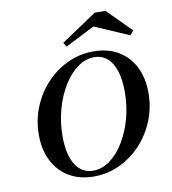

<svg xmlns="http://www.w3.org/2000/svg" viewBox="-86 -839 826 924"><g transform="rotate(-10 327.5 -377.0)"><path d="M300 11.3Q230.6 11.3 179.4 -18.5Q128.2 -48.4 100 -103.2Q71.8 -158.1 71.8 -231.5Q71.8 -303.2 97.6 -366.5Q123.4 -429.8 169 -478.6Q214.5 -527.4 273.8 -554.8Q333.1 -582.3 400 -582.3Q468.5 -582.3 519.8 -552.4Q571 -522.6 598.8 -468.1Q626.6 -413.7 626.6 -340.3Q626.6 -268.5 600.8 -204.8Q575 -141.1 529.8 -92.7Q484.7 -44.4 425.4 -16.5Q366.1 11.3 300 11.3ZM300.8 -16.9Q343.5 -16.9 382.3 -45.2Q421 -73.4 450.8 -122.2Q480.6 -171 498 -233.5Q515.3 -296 515.3 -365.3Q515.3 -425 501.6 -466.9Q487.9 -508.9 462.1 -531.5Q436.3 -554 398.4 -554Q355.6 -554 316.9 -525.8Q278.2 -497.6 248 -448.4Q217.7 -399.2 200.4 -336.3Q183.1 -273.4 183.1 -204.8Q183.1 -116.1 213.7 -66.5Q244.4 -16.9 300.8 -16.9ZM277.4 -627.4 264.5 -647.6 438.7 -764.5H491.1L606.5 -648.4L589.5 -627.4L400.8 -708.9L446 -712.9Z"/></g></svg>

Font: Playfair 5pt SemiExpanded Light SemiBold
Style: Italic
Weight: 600
Italic angle: -15.6°
Version: Version 2.001;gftools[0.9.30]